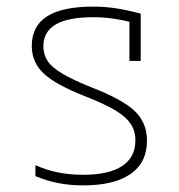

<svg xmlns="http://www.w3.org/2000/svg" viewBox="-20 -550 540 580"><path d="M231 10Q191 10 155.5 3Q120 -4 87 -18V-51Q121 -36 156 -29Q191 -22 231 -22Q309 -22 349 -48.5Q389 -75 389 -126Q389 -154 375 -175.5Q361 -197 328.5 -216.5Q296 -236 240 -258Q150 -293 113 -327Q76 -361 76 -411Q76 -471 122 -500.5Q168 -530 261 -530Q295 -530 326.5 -525.5Q358 -521 405 -509V-366H371V-507L391 -480Q348 -490 320 -494Q292 -498 262 -498Q185 -498 148 -476Q111 -454 111 -410Q111 -385 124 -365.5Q137 -346 168.5 -327.5Q200 -309 254 -287Q348 -251 386 -215.5Q424 -180 424 -125Q424 -59 374.5 -24.5Q325 10 231 10Z"/></svg>

Font: M PLUS 1 Code ExtraLight
Style: Regular
Weight: 250
Designer: Coji Morishita
Foundry: UNDERFOREST DESIGN
Version: Version 1.002